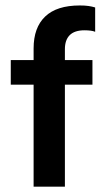

<svg xmlns="http://www.w3.org/2000/svg" viewBox="-20 -697 381 713"><path d="M238.9 -566.5C250.9 -578.5 269.2 -584.5 293.8 -584.5C302.4 -584.5 310.1 -584 316.8 -583.1C323.6 -582.2 329.1 -580.8 333.4 -578.9V-669.3C325.4 -671.7 317.2 -673.6 308.5 -674.8C299.9 -676.1 289.2 -676.7 276.3 -676.7C219.1 -676.7 176.3 -663 147.7 -635.6C119.1 -608.3 104.8 -568.8 104.8 -517.2V-473.9H20V-382.6H104.8V-3.7H221V-382.6H323.3V-473.9H221V-514.4C221 -537.2 227 -554.5 238.9 -566.5Z"/></svg>

Font: Diatome Awesome Semibold
Style: Regular
Weight: 400
Designer: 15.100.17
Foundry: 15.100.17
Version: Version 1.005;Fontself Maker 3.5.8